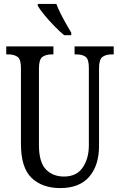

<svg xmlns="http://www.w3.org/2000/svg" viewBox="-20 -951 613 981"><path d="M288 10Q196 10 141.5 -42Q87 -94 87 -216V-605Q87 -649 69 -661Q51 -673 23 -673H12V-714H253V-673H243Q215 -673 197 -660.5Q179 -648 179 -601V-210Q179 -122 214.5 -85.5Q250 -49 307 -49Q371 -49 402.5 -95Q434 -141 434 -208V-605Q434 -649 417 -661Q400 -673 371 -673H361V-714H561V-673H550Q522 -673 504 -660.5Q486 -648 486 -601V-206Q486 -106 436 -48Q386 10 288 10ZM308 -771Q286 -789 258 -817.5Q230 -846 206.5 -875Q183 -904 173 -921V-931H268Q276 -909 289.5 -882Q303 -855 318 -829Q333 -803 344 -784V-771Z"/></svg>

Font: Noto Serif Thai ExtraCondensed
Style: Regular
Weight: 400
Width: 2
Designer: Monotype Design Team
Foundry: Monotype Imaging Inc.
Version: Version 2.002; ttfautohint (v1.8.4.7-5d5b)